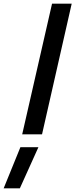

<svg xmlns="http://www.w3.org/2000/svg" viewBox="-61 -738 414 1055"><path d="M170 0 333 -718H225L61 0ZM150 71 48 297H-41L51 71Z"/></svg>

Font: RazerF5 SemiBold
Style: Italic
Weight: 600
Foundry: Razer Inc.
Version: Version 2